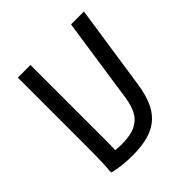

<svg xmlns="http://www.w3.org/2000/svg" viewBox="-192 -869 1031 1031"><g transform="rotate(-45 323.0 -354.0)"><path d="M90 -16Q93 -36 94 -66Q95 -96 95.5 -126Q96 -156 96 -176V-720H192V-124Q192 -105 191 -86.5Q190 -68 189 -54L170 -79Q184 -75 201 -73.5Q218 -72 240 -72Q306 -72 344.5 -91.5Q383 -111 402 -147Q421 -183 428 -232L500 -720H598L526 -236Q517 -176 498.5 -130Q480 -84 447 -52Q414 -20 362.5 -4Q311 12 236 12Q200 12 165.5 8.5Q131 5 92 -4Z"/></g></svg>

Font: Kufam
Style: Regular
Weight: 400
Designer: Wael Morcos, Artur Schmal
Foundry: Original Type
Version: Version 1.301; ttfautohint (v1.8.3)